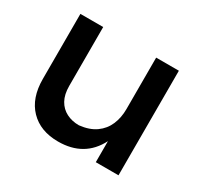

<svg xmlns="http://www.w3.org/2000/svg" viewBox="-118 -687 889 846"><g transform="rotate(30 327.0 -264.0)"><path d="M263 4.5Q172.5 4.5 120 -49.8Q67.5 -104 67.5 -201V-532H183.5V-233Q183.5 -189 199.5 -160.5Q215.5 -132 243.5 -117.8Q271.5 -103.5 307 -103.5Q358 -109 390.2 -132Q422.5 -155 437.8 -190.8Q453 -226.5 453 -270V-532H568.5V0H453V-107Q396 4.5 263 4.5Z"/></g></svg>

Font: Argentum Novus Medium
Style: Regular
Weight: 500
Designer: Julieta Ulanovsky (font) & Cristiano Sobral (main changes)
Foundry: Julieta Ulanovsky (font) & Cristiano Sobral (main changes)
Version: Version 3.00;November 27, 2020;FontCreator 13.0.0.2655 64-bi